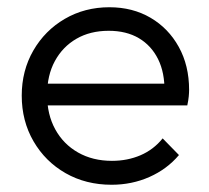

<svg xmlns="http://www.w3.org/2000/svg" viewBox="-20 -500 578 530"><path d="M288 10Q217 10 161 -22Q105 -54 72.5 -110Q40 -166 40 -236Q40 -305 72 -360.5Q104 -416 159 -448Q214 -480 282 -480Q346 -480 395.5 -451Q445 -422 473.5 -370.5Q502 -319 502 -252Q502 -244 501 -233.5Q500 -223 497 -209H90V-269H459L434 -247Q435 -299 416.5 -336.5Q398 -374 363.5 -394.5Q329 -415 280 -415Q229 -415 191 -393Q153 -371 131.5 -331.5Q110 -292 110 -238Q110 -184 132.5 -143Q155 -102 195.5 -79Q236 -56 289 -56Q332 -56 368 -71.5Q404 -87 429 -118L474 -72Q441 -33 392.5 -11.5Q344 10 288 10Z"/></svg>

Font: Outfit Thin Light
Style: Regular
Weight: 300
Version: Version 1.100;gftools[0.9.27]